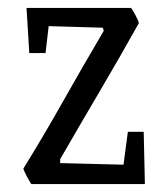

<svg xmlns="http://www.w3.org/2000/svg" viewBox="-20 -465 422 485"><path d="M59 0Q55 -6 47.5 -20Q40 -34 39 -39Q92 -125 139 -208.5Q186 -292 242 -387L240 -395L103 -399L95 -331H54L47 -445H311Q315 -440 321.5 -428Q328 -416 331 -407Q283 -321 232 -234.5Q181 -148 132 -63V-53L292 -49L303 -132H343L346 0Z"/></svg>

Font: Grenze Gotisch Light
Style: Regular
Weight: 300
Designer: Renata Polastri
Foundry: Omnibus-Type
Version: Version 1.001